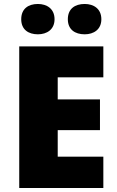

<svg xmlns="http://www.w3.org/2000/svg" viewBox="-20 -948 589 968"><path d="M87 -851C87 -799 123 -775 171 -775C216 -775 255 -799 255 -851C255 -904 216 -928 171 -928C123 -928 87 -904 87 -851ZM322 -851C322 -799 358 -775 407 -775C452 -775 491 -799 491 -851C491 -904 452 -928 407 -928C358 -928 322 -904 322 -851ZM501 0V-158H271V-292H484V-447H271V-558H501V-714H77V0Z"/></svg>

Font: Noto Sans UI Black
Style: Regular
Weight: 900
Designer: Monotype Design Team
Foundry: Monotype Imaging Inc.
Version: Version 1.901